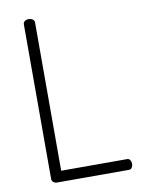

<svg xmlns="http://www.w3.org/2000/svg" viewBox="-83 -788 623 846"><g transform="rotate(-10 228.5 -365.5)"><path d="M103 0Q94 0 87 -5.5Q80 -11 80 -21V-711Q80 -721 87.5 -726Q95 -731 105 -731Q114 -731 122 -726Q130 -721 130 -711V-48H425Q434 -48 438.5 -40.5Q443 -33 443 -24Q443 -15 438.5 -7.5Q434 0 425 0Z"/></g></svg>

Font: Dosis ExtraLight Light
Style: Regular
Weight: 300
Version: Version 3.001; ttfautohint (v1.8.2)